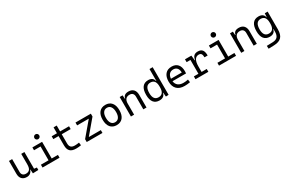

<svg xmlns="http://www.w3.org/2000/svg" viewBox="199 -2464 6632 4416"><g transform="rotate(-30 3515.5 -255.5)"><path d="M250.5 9.8Q166.5 9.8 120.8 -38.8Q75.2 -87.4 75.2 -175.8V-517.6H159.7V-175.8Q159.7 -123.5 189 -95.2Q218.3 -66.9 271.5 -66.9Q335.4 -66.9 368.2 -106.4Q400.9 -146 400.9 -239.3V-517.6H485.4V-74.2L556.6 -65.4V0L409.7 4.9L403.3 -99.6H395Q381.3 -47.4 343.5 -18.8Q305.7 9.8 250.5 9.8Z M668 0V-75.2H871.1V-442.4H697.3V-517.6H955.1V-75.2H1120.1V0ZM908.7 -615.2Q881.8 -615.2 863 -633.8Q844.2 -652.3 844.2 -679.2Q844.2 -706.1 863 -724.9Q881.8 -743.7 908.7 -743.7Q935.5 -743.7 954.3 -724.9Q973.1 -706.1 973.1 -679.2Q973.1 -652.3 954.3 -633.8Q935.5 -615.2 908.7 -615.2Z M1558.6 9.8Q1449.7 9.8 1399.7 -40.3Q1349.6 -90.3 1349.6 -196.8V-442.4H1210V-517.6H1349.6V-673.8H1433.6V-517.6H1670.9V-442.4H1433.6V-200.2Q1433.6 -131.8 1465.8 -99.4Q1498 -66.9 1568.4 -66.9Q1594.7 -66.9 1621.8 -69.6Q1648.9 -72.3 1680.7 -77.1L1690.4 -2Q1657.2 3.9 1625.7 6.8Q1594.2 9.8 1558.6 9.8Z M1841.8 0V-75.7L2151.9 -441.9H1841.8V-517.6H2250V-441.9L1940.9 -75.7H2259.8V0Z M2636.7 9.8Q2530.8 9.8 2472.4 -60.5Q2414.1 -130.9 2414.1 -258.8Q2414.1 -387.2 2472.4 -457.3Q2530.8 -527.3 2636.7 -527.3Q2742.7 -527.3 2801 -457.3Q2859.4 -387.2 2859.4 -258.8Q2859.4 -130.9 2801 -60.5Q2742.7 9.8 2636.7 9.8ZM2636.7 -66.9Q2701.7 -66.9 2736.8 -116.9Q2772 -167 2772 -258.8Q2772 -350.6 2736.8 -400.6Q2701.7 -450.7 2636.7 -450.7Q2571.8 -450.7 2536.6 -400.6Q2501.5 -350.6 2501.5 -258.8Q2501.5 -167 2536.6 -116.9Q2571.8 -66.9 2636.7 -66.9Z M3345.2 0V-337.4Q3345.2 -391.6 3316.9 -421.1Q3288.6 -450.7 3237.3 -450.7Q3100.1 -450.7 3100.1 -291.5V0H3015.6V-517.6H3092.3L3099.1 -423.8H3107.9Q3123 -527.3 3252 -527.3Q3336.9 -527.3 3383.3 -477.5Q3429.7 -427.7 3429.7 -336.9V0Z M3772.9 9.8Q3671.4 9.8 3618.9 -57.1Q3566.4 -124 3566.4 -253.9Q3566.4 -388.7 3619.1 -458Q3671.9 -527.3 3773.9 -527.3Q3837.4 -527.3 3876.5 -498.5Q3915.5 -469.7 3923.3 -416.5H3931.2V-732.4H4015.6V1L3941.9 4.9L3931.6 -103H3924.3Q3917 -50.3 3878.2 -20.3Q3839.4 9.8 3772.9 9.8ZM3931.2 -246.1V-271.5Q3931.2 -453.6 3791 -453.6Q3650.4 -453.6 3650.4 -253.9Q3650.4 -64 3791.5 -64Q3931.2 -64 3931.2 -246.1Z M4439.5 9.8Q4309.1 9.8 4238 -60.5Q4167 -130.9 4167 -261.7Q4167 -387.7 4227.1 -457.5Q4287.1 -527.3 4396.5 -527.3Q4499.5 -527.3 4555.9 -464.4Q4612.3 -401.4 4612.3 -283.2Q4612.3 -250.5 4609.4 -224.6H4249Q4259.8 -147.5 4312 -106.7Q4364.3 -65.9 4451.2 -65.9Q4511.7 -65.9 4576.2 -79.6L4586.9 -3.9Q4546.9 3.9 4509.3 6.8Q4471.7 9.8 4439.5 9.8ZM4247.6 -292H4534.2Q4534.2 -368.7 4498 -410.2Q4461.9 -451.7 4397.5 -451.7Q4331.5 -451.7 4292.5 -410.2Q4253.4 -368.7 4247.6 -292Z M4935.5 -222.7V-75.2H5072.3V0H4730.5V-75.2H4851.6V-442.4H4750V-517.6H4919.4L4934.1 -384.8H4943.4Q4957 -527.3 5091.3 -527.3Q5172.4 -527.3 5209.2 -481.4Q5246.1 -435.5 5246.1 -333H5162.1Q5162.1 -397 5141.6 -425.3Q5121.1 -453.6 5076.2 -453.6Q5005.4 -453.6 4970.5 -393.6Q4935.5 -333.5 4935.5 -222.7Z M5355.5 0V-75.2H5558.6V-442.4H5384.8V-517.6H5642.6V-75.2H5807.6V0ZM5596.2 -615.2Q5569.3 -615.2 5550.5 -633.8Q5531.7 -652.3 5531.7 -679.2Q5531.7 -706.1 5550.5 -724.9Q5569.3 -743.7 5596.2 -743.7Q5623 -743.7 5641.8 -724.9Q5660.6 -706.1 5660.6 -679.2Q5660.6 -652.3 5641.8 -633.8Q5623 -615.2 5596.2 -615.2Z M6274.9 0V-337.4Q6274.9 -391.6 6246.6 -421.1Q6218.3 -450.7 6167 -450.7Q6029.8 -450.7 6029.8 -291.5V0H5945.3V-517.6H6022L6028.8 -423.8H6037.6Q6052.7 -527.3 6181.6 -527.3Q6266.6 -527.3 6313 -477.5Q6359.4 -427.7 6359.4 -336.9V0Z M6538.1 233.4 6534.2 155.8 6695.3 150.9Q6781.7 147.9 6821 102.8Q6860.4 57.6 6860.8 -30.3V-103H6853Q6845.7 -50.3 6807.1 -20.3Q6768.6 9.8 6702.6 9.8Q6601.1 9.8 6548.6 -57.1Q6496.1 -124 6496.1 -253.9Q6496.1 -388.7 6548.8 -458Q6601.6 -527.3 6703.6 -527.3Q6768.6 -527.3 6808.3 -498.5Q6848.1 -469.7 6856.4 -416.5H6861.8L6869.1 -517.6H6945.3V-45.9Q6945.3 92.3 6883.3 158.2Q6821.3 224.1 6685.5 228.5ZM6860.8 -271.5Q6860.8 -453.6 6720.7 -453.6Q6580.1 -453.6 6580.1 -253.9Q6580.1 -64 6721.2 -64Q6860.8 -64 6860.8 -246.1Z"/></g></svg>

Font: Cascadia Mono NF SemiLight
Style: Regular
Weight: 350
Monospace: yes
Designer: Aaron Bell
Foundry: Saja Typeworks
Version: Version 2404.023; ttfautohint (v1.8.4)